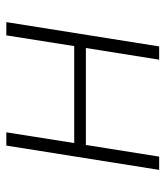

<svg xmlns="http://www.w3.org/2000/svg" viewBox="22 -546 524 608"><g transform="rotate(-90 284.0 -242.0)"><path d="M50 0 127 -484H169L135 -269H442L476 -484H518L441 0H399L436 -232H129L92 0Z"/></g></svg>

Font: Nunito Sans 12pt ExtraLight
Style: Italic
Weight: 200
Italic angle: -9°
Designer: Vernon Adams
Foundry: Vernon Adams
Version: Version 3.101;gftools[0.9.27]